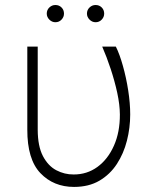

<svg xmlns="http://www.w3.org/2000/svg" viewBox="-20 -730 623 760"><path d="M88.1 -545.5H129.3V-215.9Q129.6 -150.9 150 -112Q170.5 -73.2 202.9 -56.1Q235.4 -39.1 271.3 -39.4Q324.2 -39.1 365.6 -69.2Q407 -99.4 430.9 -153.2Q454.9 -207 454.5 -277Q454.2 -315.7 444.1 -362.6Q433.9 -409.4 418.1 -457.2Q402.3 -505 384.6 -545.5H438.6Q453.5 -515.6 466.4 -469.6Q479.4 -423.7 487.4 -372.7Q495.4 -321.7 495.4 -277Q495.4 -224.1 482.4 -173.1Q469.5 -122.2 442.5 -80.8Q415.5 -39.4 373.4 -14.7Q331.3 9.9 273.1 9.9Q192.1 9.9 139.9 -44.7Q87.7 -99.4 88.1 -217.3ZM199.2 -642Q185.7 -642 175.4 -652.3Q165.1 -662.6 165.1 -676.1Q165.1 -690.7 175.4 -700.5Q185.7 -710.2 199.2 -710.2Q213.8 -710.2 223.5 -700.5Q233.3 -690.7 233.3 -676.1Q233.3 -662.6 223.5 -652.3Q213.8 -642 199.2 -642ZM358.3 -642Q344.8 -642 334.5 -652.3Q324.2 -662.6 324.2 -676.1Q324.2 -690.7 334.5 -700.5Q344.8 -710.2 358.3 -710.2Q372.9 -710.2 382.6 -700.5Q392.4 -690.7 392.4 -676.1Q392.4 -662.6 382.6 -652.3Q372.9 -642 358.3 -642Z"/></svg>

Font: Inter Extra Light BETA
Style: Regular
Weight: 200
Designer: Rasmus Andersson
Foundry: rsms
Version: Version 3.011;git-f93a4a705